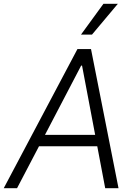

<svg xmlns="http://www.w3.org/2000/svg" viewBox="-37 -984 714 1004"><path d="M-17.4 0 367.9 -727.3H438.9L582.7 0H513.1L471.6 -219.1H166.9L52.2 0ZM198.2 -278.8H460.6L392 -641H387.4ZM386.4 -802.9 503.9 -964.1H579.2L443.9 -802.9Z"/></svg>

Font: Inter P Light
Style: Italic
Weight: 300
Italic angle: 9.39999°
Designer: Rasmus Andersson
Foundry: rsms
Version: Version 3.018;git-588b23468